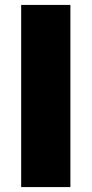

<svg xmlns="http://www.w3.org/2000/svg" viewBox="-20 -760 372 780"><path d="M66 -740H266V0H66Z"/></svg>

Font: Encode Sans Normal
Style: ExtraBold
Weight: 800
Designer: Pablo Impallari, Andres Torresi
Foundry: Pablo Impallari, Andres Torresi
Version: Version 1.000; ttfautohint (v1.00) -l 8 -r 50 -G 200 -x 14 -